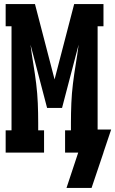

<svg xmlns="http://www.w3.org/2000/svg" viewBox="-20 -755 570 950"><path d="M309 175 367 0H302V-110H331V-147Q331 -196 333 -244.5Q335 -293 341 -341.5Q347 -390 355 -438Q363 -486 369 -534L287 -221H213L131 -534Q137 -486 145 -438Q153 -390 159 -341.5Q165 -293 167 -244.5Q169 -196 169 -147V-110H198V0H8V-110H37V-625H8V-735H153L250 -362L347 -735H492V-625H463V-114H530L492 -1V0L433 175Z"/></svg>

Font: Iosevka Curly Slab Heavy
Style: Regular
Weight: 900
Monospace: yes
Designer: Belleve Invis
Foundry: Belleve Invis
Version: Version 22.1.2; ttfautohint (v1.8.4)